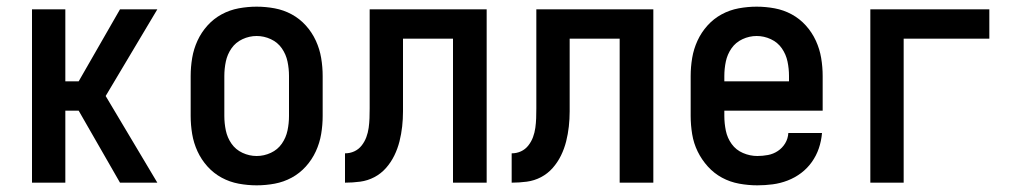

<svg xmlns="http://www.w3.org/2000/svg" viewBox="-20 -548 3040 576"><path d="M76 0V-520H176V-304H216L340 -520H452L297 -260L452 0H340L216 -216H176V0Z M750 8Q723 8 696 3Q669 -2 645 -15Q621 -28 602.5 -48.5Q584 -69 572.5 -94Q561 -119 556.5 -146Q552 -173 552 -200V-320Q552 -347 556.5 -374Q561 -401 572.5 -426Q584 -451 602.5 -471.5Q621 -492 645 -505Q669 -518 696 -523Q723 -528 750 -528Q777 -528 804 -523Q831 -518 855 -505Q879 -492 897.5 -471.5Q916 -451 927.5 -426Q939 -401 943.5 -374Q948 -347 948 -320V-200Q948 -173 943.5 -146Q939 -119 927.5 -94Q916 -69 897.5 -48.5Q879 -28 855 -15Q831 -2 804 3Q777 8 750 8ZM750 -80Q772 -80 792.5 -89.5Q813 -99 825.5 -117Q838 -135 842.5 -156.5Q847 -178 847 -200V-320Q847 -342 842.5 -363.5Q838 -385 825.5 -403Q813 -421 792.5 -430.5Q772 -440 750 -440Q728 -440 707.5 -430.5Q687 -421 674.5 -403Q662 -385 657.5 -363.5Q653 -342 653 -320V-200Q653 -178 657.5 -156.5Q662 -135 674.5 -117Q687 -99 707.5 -89.5Q728 -80 750 -80Z M1015 0V-88Q1030 -88 1043 -94Q1056 -100 1065 -111.5Q1074 -123 1079 -136.5Q1084 -150 1086 -164.5Q1088 -179 1088.5 -193.5Q1089 -208 1089 -223V-520H1440V0H1339V-432H1189V-259Q1189 -237 1189 -214Q1189 -191 1186.5 -168.5Q1184 -146 1178.5 -124Q1173 -102 1163 -81.5Q1153 -61 1138 -44Q1123 -27 1103 -16.5Q1083 -6 1060.5 -3Q1038 0 1015 0Z M1515 0V-88Q1530 -88 1543 -94Q1556 -100 1565 -111.5Q1574 -123 1579 -136.5Q1584 -150 1586 -164.5Q1588 -179 1588.5 -193.5Q1589 -208 1589 -223V-520H1940V0H1839V-432H1689V-259Q1689 -237 1689 -214Q1689 -191 1686.5 -168.5Q1684 -146 1678.5 -124Q1673 -102 1663 -81.5Q1653 -61 1638 -44Q1623 -27 1603 -16.5Q1583 -6 1560.5 -3Q1538 0 1515 0Z M2252 8Q2225 8 2197.5 3Q2170 -2 2146 -15Q2122 -28 2103.5 -48.5Q2085 -69 2073 -93.5Q2061 -118 2056.5 -145.5Q2052 -173 2052 -200V-320Q2052 -347 2056.5 -374Q2061 -401 2072.5 -426Q2084 -451 2102.5 -471.5Q2121 -492 2145 -505Q2169 -518 2196 -523Q2223 -528 2250 -528Q2277 -528 2304 -523Q2331 -518 2355 -505Q2379 -492 2397.5 -471.5Q2416 -451 2427.5 -426Q2439 -401 2443.5 -374Q2448 -347 2448 -320V-216H2153V-200Q2153 -178 2157.5 -156Q2162 -134 2175 -116Q2188 -98 2209 -89Q2230 -80 2252 -80Q2268 -80 2284 -83Q2300 -86 2313.5 -95Q2327 -104 2335.5 -118Q2344 -132 2345 -149H2446Q2444 -125 2436.5 -103Q2429 -81 2415.5 -62Q2402 -43 2383.5 -29Q2365 -15 2343 -6.5Q2321 2 2298 5Q2275 8 2252 8ZM2347 -304V-320Q2347 -342 2342.5 -363.5Q2338 -385 2325.5 -403Q2313 -421 2292.5 -430.5Q2272 -440 2250 -440Q2228 -440 2207.5 -430.5Q2187 -421 2174.5 -403Q2162 -385 2157.5 -363.5Q2153 -342 2153 -320V-304Z M2591 0V-520H2948V-432H2691V0Z"/></svg>

Font: Iosevka SS18 Semibold
Style: Regular
Weight: 600
Monospace: yes
Designer: Belleve Invis
Foundry: Belleve Invis
Version: Version 25.1.1; ttfautohint (v1.8.4)